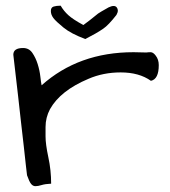

<svg xmlns="http://www.w3.org/2000/svg" viewBox="-20 -638 592 669"><path d="M505.9 -356.4Q464.8 -385.7 400.4 -385.7Q339.8 -385.7 288.1 -363.3Q190.4 -322.3 154.3 -257.8Q138.7 -228.5 138.7 -195.3Q138.7 -189.5 138.7 -162.6Q138.7 -135.7 148.4 -90.3Q158.2 -44.9 158.2 2Q137.7 2.9 125 6.8Q112.3 10.7 103.5 10.7Q94.7 10.7 88.4 2.9Q82 -4.9 74.2 -27.3Q73.2 -33.2 70.3 -60.5Q67.4 -87.9 63 -127Q58.6 -166 53.2 -212.4Q47.9 -258.8 43 -303.7Q32.2 -401.4 26.4 -447.3Q26.4 -470.7 60.5 -470.7Q81.1 -470.7 92.8 -453.6Q104.5 -436.5 111.3 -414.6Q118.2 -392.6 120.6 -371.1Q123 -349.6 125 -340.8Q253.9 -456.1 445.3 -456.1Q466.8 -456.1 490.2 -455.1Q496.1 -456.1 504.9 -456.1Q513.7 -456.1 522.5 -444.3Q533.2 -430.7 533.2 -411.1Q533.2 -362.3 505.9 -356.4ZM191.4 -618.2Q202.1 -599.6 218.3 -585Q234.4 -570.3 270.5 -550.8Q296.9 -570.3 306.6 -578.6Q316.4 -586.9 321.8 -590.8Q327.1 -594.7 333.5 -598.1Q339.8 -601.6 358.4 -612.3Q378.9 -622.1 386.7 -612.3Q390.6 -607.4 390.6 -601.1Q390.6 -594.7 385.7 -585.9Q357.4 -549.8 339.8 -538.1Q317.4 -522.5 277.3 -502Q227.5 -520.5 201.2 -542Q174.8 -563.5 166 -575.2Q157.2 -586.9 157.2 -599.6Q157.2 -612.3 167 -615.2Q176.8 -618.2 191.4 -618.2Z"/></svg>

Font: Architects Daughter
Style: Regular
Weight: 400
Designer: Kimberly Geswein
Foundry: Kimberly Geswein
Version: Version 1.003 2010